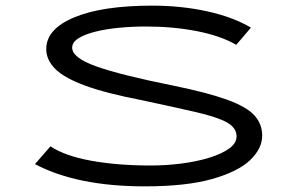

<svg xmlns="http://www.w3.org/2000/svg" viewBox="-20 -651 1040 681"><path d="M494 10Q253 10 104 -69L159 -132Q210 -98 303 -81Q396 -64 514 -64Q570 -64 624 -71Q678 -78 722 -91.5Q766 -105 792.5 -124Q819 -143 819 -167Q819 -198 784.5 -217Q750 -236 676.5 -253Q603 -270 486 -295Q356 -320 281.5 -347.5Q207 -375 175.5 -407Q144 -439 144 -477Q144 -548 243.5 -589.5Q343 -631 520 -631Q622 -631 714 -611Q806 -591 870 -553L818 -492Q763 -524 678.5 -540.5Q594 -557 498 -557Q449 -557 402 -552.5Q355 -548 317.5 -538.5Q280 -529 258 -515Q236 -501 236 -482Q236 -446 321.5 -415.5Q407 -385 596 -347Q718 -322 786.5 -297Q855 -272 882.5 -241.5Q910 -211 910 -170Q910 -124 867 -83Q824 -42 732 -16Q640 10 494 10Z"/></svg>

Font: Inconsolata UltraExpanded Thin
Style: Regular
Weight: 100
Width: 9
Monospace: yes
Designer: Raph Levien, Cyreal, Brenton Simpson
Foundry: Raph Levien, Cyreal, Google
Version: Version 3.100; ttfautohint (v1.8.4.7-5d5b)